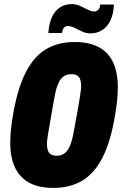

<svg xmlns="http://www.w3.org/2000/svg" viewBox="-20 -905 598 937"><path d="M240 12Q169 12 123 -13Q77 -38 53.5 -87Q30 -136 30 -208Q30 -239 33.5 -273.5Q37 -308 44 -348Q66 -474 105.5 -551.5Q145 -629 204 -664.5Q263 -700 345 -700Q415 -700 462 -675Q509 -650 532 -600.5Q555 -551 555 -479Q555 -448 551.5 -414Q548 -380 541 -340Q520 -214 480.5 -136.5Q441 -59 381.5 -23.5Q322 12 240 12ZM257 -145Q277 -145 291 -154Q305 -163 314.5 -179.5Q324 -196 330.5 -219.5Q337 -243 342 -273Q354 -336 360.5 -375Q367 -414 370.5 -435.5Q374 -457 375 -468Q376 -479 376 -486Q376 -504 371.5 -517Q367 -530 356.5 -536.5Q346 -543 328 -543Q308 -543 293.5 -534Q279 -525 269.5 -508Q260 -491 254 -468Q248 -445 243 -415Q232 -352 225 -312.5Q218 -273 214.5 -251.5Q211 -230 210 -219.5Q209 -209 209 -201Q209 -184 213.5 -171Q218 -158 229 -151.5Q240 -145 257 -145ZM216 -744Q219 -790 233.5 -821.5Q248 -853 273 -869Q298 -885 330 -885Q351 -885 371 -876Q391 -867 408.5 -858Q426 -849 440 -849Q452 -849 460 -857.5Q468 -866 469 -883H536Q534 -837 519 -805.5Q504 -774 478.5 -758Q453 -742 421 -742Q401 -742 381.5 -751Q362 -760 344 -769Q326 -778 311 -778Q299 -778 292 -769.5Q285 -761 283 -744Z"/></svg>

Font: Archivo ExtraCondensed Black
Style: Italic
Weight: 900
Width: 2
Italic angle: -10°
Designer: Hector Gatti
Foundry: Omnibus-Type
Version: Version 2.001